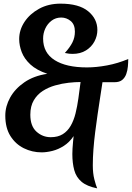

<svg xmlns="http://www.w3.org/2000/svg" viewBox="-20 -801 722 1051"><path d="M216 -590Q216 -512 279 -472Q342 -432 456 -432Q507 -432 566 -443Q625 -454 682 -478Q682 -459 680 -437Q678 -415 671 -395.5Q664 -376 649 -363.5Q634 -351 607 -351H541Q535 -311 528 -266Q521 -221 514 -173Q507 -125 501 -77.5Q495 -30 491.5 16Q488 62 488 104Q488 148 496.5 181Q505 214 512 230Q456 219 426.5 194Q397 169 386.5 130.5Q376 92 376 42Q376 31 377 12Q378 -7 380 -26.5Q382 -46 383 -56Q360 -22 329.5 -2.5Q299 17 267 25Q235 33 208 33Q156 33 110.5 10.5Q65 -12 37 -56.5Q9 -101 9 -168Q9 -219 35.5 -267Q62 -315 113.5 -350.5Q165 -386 239 -397Q180 -417 146.5 -448Q113 -479 99 -515.5Q85 -552 85 -587Q85 -637 114 -681Q143 -725 194 -753Q245 -781 311 -781Q412 -781 462.5 -739.5Q513 -698 513 -637Q513 -604 497 -574Q481 -544 450.5 -525Q420 -506 377 -506Q369 -506 358.5 -507Q348 -508 335 -511Q363 -542 376.5 -569Q390 -596 390 -628Q390 -667 367 -686Q344 -705 315 -705Q285 -705 262.5 -688Q240 -671 228 -645Q216 -619 216 -590ZM258 -50Q297 -50 323.5 -66.5Q350 -83 367 -112.5Q384 -142 393.5 -180.5Q403 -219 409 -262L421 -352Q392 -352 355.5 -348Q319 -344 282 -333.5Q245 -323 214.5 -303.5Q184 -284 165 -252Q146 -220 146 -173Q146 -111 179.5 -80.5Q213 -50 258 -50Z"/></svg>

Font: Merienda
Style: Bold
Weight: 700
Designer: Eduardo Rodriguez Tunni
Foundry: Eduardo Rodriguez Tunni
Version: Version 2.001